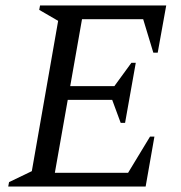

<svg xmlns="http://www.w3.org/2000/svg" viewBox="-20 -680 661 700"><path d="M10 0 13 -16 96 -56 192 -604 123 -644 126 -660H586L555 -488H539L502 -610H279L236 -366H397L459 -451H475L436 -232H420L389 -316H227L180 -50H447L527 -182H543L511 0Z"/></svg>

Font: Spectral SC
Style: Italic
Weight: 400
Italic angle: -10°
Designer: Jean-Baptiste Levee
Foundry: Production Type
Version: Version 2.001